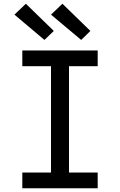

<svg xmlns="http://www.w3.org/2000/svg" viewBox="-20 -1004 640 1024"><path d="M99 0V-84H252V-651H99V-735H501V-651H348V-84H501V0ZM413 -791 252 -926 313 -984 462 -839ZM217 -791 57 -926 118 -984 267 -839Z"/></svg>

Font: Iosevka SS04 Medium Extended
Style: Regular
Weight: 500
Width: 7
Monospace: yes
Designer: Belleve Invis
Foundry: Belleve Invis
Version: Version 19.0.0; ttfautohint (v1.8.4)